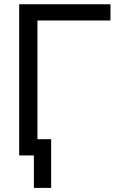

<svg xmlns="http://www.w3.org/2000/svg" viewBox="-20 -748 576 924"><path d="M511.7 -649.4H160.2V0H72.3V-727.5H511.7ZM143.1 0H106.9V-78.1H226.1V156.2H143.1Z"/></svg>

Font: Intratopia Thin
Style: Regular
Weight: 100
Designer: Rasmus Andersson
Foundry: rsms
Version: Version 3.000;Glyphs 3.2.3 (3260)